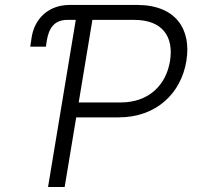

<svg xmlns="http://www.w3.org/2000/svg" viewBox="-20 -747 791 767"><path d="M527.3 -727.3H258.5C173.7 -727.3 117.5 -672.2 106.2 -596.6L100.9 -560.7H163.4L166.5 -582.4C174.4 -631 193.9 -667.6 249.6 -667.6H282.7L171.9 0H238.3L284.4 -278.1H453.5C606.9 -278.1 703.5 -376.4 724.4 -502.8C745.7 -630.7 681.8 -727.3 527.3 -727.3ZM659.1 -502.8C643.5 -408 575.6 -337.7 461.6 -337.7H294.4L349.1 -667.6H515.6C630.7 -667.6 674.7 -599.1 659.1 -502.8Z"/></svg>

Font: TID UI Light
Style: Italic
Weight: 300
Italic angle: -9.39999°
Designer: The TID Project Authors
Foundry: Bakken & Bæck
Version: Version 1.001;hotconv 1.0.109;makeotfexe 2.5.65596